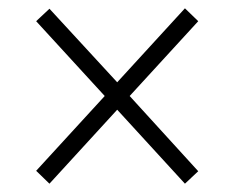

<svg xmlns="http://www.w3.org/2000/svg" viewBox="-20 -590 550 462"><path d="M99 -148 67 -179 232 -359 67 -539 99 -569 262 -392 425 -570 457 -539 292 -359 457 -178 425 -148 262 -326Z"/></svg>

Font: Noto Serif SemiCondensed Light
Style: Italic
Weight: 300
Width: 4
Italic angle: -12°
Designer: Monotype Design Team
Foundry: Monotype Imaging Inc.
Version: Version 2.013; ttfautohint (v1.8.4.7-5d5b)